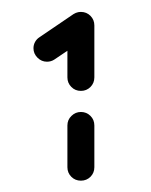

<svg xmlns="http://www.w3.org/2000/svg" viewBox="-20 -687 257 327"><path d="M117.8 -379.3Q108.1 -379.3 101.5 -385.9Q94.8 -392.6 94.8 -402.2V-473.3Q94.8 -483 101.7 -489.6Q108.5 -496.3 117.8 -496.3Q127.4 -496.3 134.1 -489.6Q140.7 -483 140.7 -473.3V-402.2Q140.7 -392.6 134.1 -385.9Q127.4 -379.3 117.8 -379.3ZM117.8 -666.7Q127.4 -666.7 134.1 -660Q140.7 -653.3 140.7 -643.7Q140.7 -638.1 138 -633Q135.2 -627.8 130.7 -624.8L72.6 -585.6Q67 -581.9 60 -581.9Q50.7 -581.9 43.9 -588.7Q37 -595.6 37 -604.8Q37 -610.7 39.8 -615.7Q42.6 -620.7 47.4 -623.7L105.2 -663Q111.5 -666.7 117.8 -666.7ZM117.8 -532.2Q108.1 -532.2 101.5 -538.9Q94.8 -545.6 94.8 -555.2V-643.7Q94.8 -653.3 101.7 -660Q108.5 -666.7 117.8 -666.7Q127.4 -666.7 134.1 -660Q140.7 -653.3 140.7 -643.7V-555.2Q140.7 -545.6 134.1 -538.9Q127.4 -532.2 117.8 -532.2Z"/></svg>

Font: 26F Galaxy Hebrew
Style: Bold
Weight: 700
Designer: C₂₉H₂₅N₃O₅
Version: Version 1.000